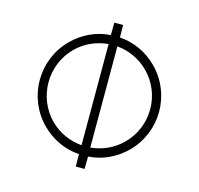

<svg xmlns="http://www.w3.org/2000/svg" viewBox="-111 -606 775 749"><g transform="rotate(-30 276.5 -232.0)"><path d="M277 -438C327 -438 373 -419 409 -389L120 -100C90 -136 71 -182 71 -232C71 -345 164 -438 277 -438ZM518 -232C518 -292 497 -347 460 -389L495 -425L470 -450L434 -415C392 -452 337 -473 277 -473C144 -473 36 -365 36 -232C36 -172 57 -117 94 -75L59 -39L84 -14L120 -49C162 -12 217 9 277 9C410 9 518 -99 518 -232ZM434 -364C464 -328 482 -282 482 -232C482 -119 390 -27 277 -27C227 -27 181 -45 145 -75Z"/></g></svg>

Font: Rawengulk
Style: Regular
Weight: 400
Version: Version 0.9